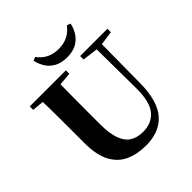

<svg xmlns="http://www.w3.org/2000/svg" viewBox="-255 -1141 1339 1339"><g transform="rotate(-45 414.5 -472.0)"><path d="M280 -954 307 -964Q333 -927 372.5 -907Q412 -887 463 -887Q514 -887 553 -907Q592 -927 619 -964L646 -954Q638 -915 616.5 -880.5Q595 -846 557.5 -825Q520 -804 463 -804Q407 -804 369 -825Q331 -846 309.5 -880.5Q288 -915 280 -954ZM417 20Q331 20 265 -10Q199 -40 162 -109.5Q125 -179 125 -297V-406Q125 -490 124.5 -576Q124 -662 121 -747H297Q296 -662 295.5 -577Q295 -492 295 -406V-312Q295 -221 315 -166Q335 -111 374 -86.5Q413 -62 470 -62Q557 -62 605 -121Q653 -180 651 -316L647 -747H699L695 -314Q693 -142 622 -61Q551 20 417 20ZM36 -713V-747H392V-713L228 -698H198ZM533 -713V-747H802V-713L689 -697H657Z"/></g></svg>

Font: Noto Serif JP Black
Style: Regular
Weight: 900
Designer: Ryoko NISHIZUKA 西塚涼子 (kana & ideographs); Frank Grießhammer (Latin, Greek & Cyrillic); Wenlong ZHANG 张文龙 (bopomofo); San
Foundry: Adobe
Version: Version 2.003-H1;hotconv 1.1.1;makeotfexe 2.6.0